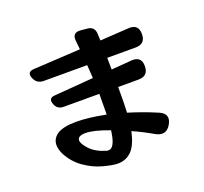

<svg xmlns="http://www.w3.org/2000/svg" viewBox="-145 -978 1290 1215"><g transform="rotate(-20 500.0 -371.0)"><path d="M450 66Q415 66 352 49Q291 33 232 -8Q173 -49 139 -115Q123 -150 123 -176Q123 -220 163 -247Q204 -273 291 -273Q333 -273 382 -267Q431 -261 488 -250L489 -389H249Q205 -389 191 -431Q176 -473 220 -476L485 -497L479 -586H187Q139 -586 122 -631Q105 -675 153 -678L470 -696Q468 -711 467 -726Q466 -741 464 -755Q458 -813 516 -807L559 -803Q606 -799 609 -751Q610 -740 610 -728Q610 -716 611 -704L805 -716Q872 -720 872 -653Q872 -586 805 -586H614L615 -507L753 -518Q820 -522 820 -456Q820 -389 753 -389H616Q616 -262 613 -217Q659 -203 706.5 -186Q754 -169 805 -147Q871 -118 835 -55Q800 6 736 -28Q663 -70 599 -98Q579 -8 543 28Q505 66 450 66ZM422 -33Q466 -33 480 -147Q377 -186 321 -186Q269 -186 268 -156Q268 -131 305 -92.5Q342 -54 411 -34Z"/></g></svg>

Font: MaokenZhuyuanTi
Style: Regular
Weight: 400
Designer: Fontworks Inc & LongZhuTi team: ZERO子、时光羊、荆南、频凡、刘鹏、Little White Dog、帆影Magmeta、奈白不弍、白日月球、ChaoTawei、雨三（排名不分先后）
Version: Version 1.000; 20230222